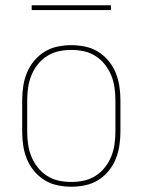

<svg xmlns="http://www.w3.org/2000/svg" viewBox="-20 -699 540 727"><path d="M250 8Q224 8 197.5 2.5Q171 -3 148.5 -17Q126 -31 109 -51.5Q92 -72 82 -96.5Q72 -121 68 -147.5Q64 -174 64 -200V-320Q64 -346 68 -372.5Q72 -399 82 -423.5Q92 -448 109 -468.5Q126 -489 148.5 -503Q171 -517 197.5 -522.5Q224 -528 250 -528Q276 -528 302.5 -522.5Q329 -517 351.5 -503Q374 -489 391 -468.5Q408 -448 418 -423.5Q428 -399 432 -372.5Q436 -346 436 -320V-200Q436 -174 432 -147.5Q428 -121 418 -96.5Q408 -72 391 -51.5Q374 -31 351.5 -17Q329 -3 302.5 2.5Q276 8 250 8ZM250 -10Q274 -10 297.5 -15Q321 -20 341.5 -33Q362 -46 377 -65Q392 -84 401 -106Q410 -128 413.5 -152Q417 -176 417 -200V-320Q417 -344 413.5 -368Q410 -392 401 -414Q392 -436 377 -455Q362 -474 341.5 -487Q321 -500 297.5 -505Q274 -510 250 -510Q226 -510 202.5 -505Q179 -500 158.5 -487Q138 -474 123 -455Q108 -436 99 -414Q90 -392 86.5 -368Q83 -344 83 -320V-200Q83 -176 86.5 -152Q90 -128 99 -106Q108 -84 123 -65Q138 -46 158.5 -33Q179 -20 202.5 -15Q226 -10 250 -10ZM100 -661V-679H400V-661Z"/></svg>

Font: Iosevka SS18 Thin
Style: Regular
Weight: 100
Monospace: yes
Designer: Belleve Invis
Foundry: Belleve Invis
Version: Version 25.1.1; ttfautohint (v1.8.4)